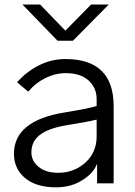

<svg xmlns="http://www.w3.org/2000/svg" viewBox="-20 -801 590 839"><path d="M117.2 -134.8Q117.2 -97.7 148.4 -72.3Q179.7 -45.9 234.4 -45.9Q303.7 -45.9 353.5 -90.8Q402.3 -135.7 402.3 -205.1Q402.3 -229.5 402.3 -278.3Q359.4 -267.6 265.6 -252.9Q189.5 -239.3 153.3 -210.9Q117.2 -182.6 117.2 -134.8ZM41 -128.9Q41 -275.4 267.6 -310.5Q369.1 -327.1 402.3 -337.9Q402.3 -347.7 402.3 -368.2Q402.3 -417 367.2 -449.2Q332 -481.4 267.6 -481.4Q220.7 -481.4 176.8 -459Q133.8 -437.5 103.5 -400.4Q86.9 -414.1 54.7 -441.4Q93.8 -486.3 148.4 -514.6Q204.1 -543 265.6 -543Q476.6 -543 476.6 -336.9Q476.6 -224.6 476.6 0Q459 0 404.3 0Q404.3 -21.5 404.3 -85.9Q388.7 -43.9 339.8 -13.7Q291 17.6 224.6 17.6Q137.7 17.6 88.9 -23.4Q41 -64.5 41 -128.9ZM78.1 -781.2Q97.7 -781.2 155.3 -781.2Q182.6 -752.9 265.6 -667Q293.9 -695.3 377.9 -781.2Q397.5 -781.2 455.1 -781.2Q416 -742.2 298.8 -623Q282.2 -623 231.4 -623Q193.4 -663.1 78.1 -781.2Z"/></svg>

Font: Gothic A1
Style: Regular
Weight: 400
Designer: HanYang I&C Co.,Ltd.
Version: Version 2.50